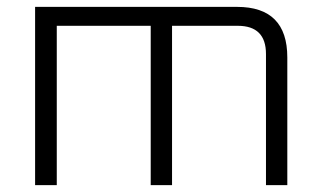

<svg xmlns="http://www.w3.org/2000/svg" viewBox="-20 -538 934 558"><path d="M82 0V-518H669Q815 -518 815 -371V0H753V-381Q753 -463 671 -463H480V0H418V-463H145V0Z"/></svg>

Font: Oxanium Light
Style: Regular
Weight: 300
Designer: Severin Meyer
Version: Version 1.000